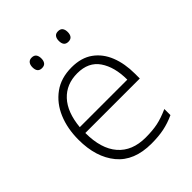

<svg xmlns="http://www.w3.org/2000/svg" viewBox="-205 -832 957 957"><g transform="rotate(-45 274.0 -353.0)"><path d="M289 -541Q357 -541 401.5 -509Q446 -477 468 -421.5Q490 -366 490 -295V-261H106Q106 -150 157 -91Q208 -32 303 -32Q352 -32 388 -39.5Q424 -47 469 -67V-24Q430 -6 391 2Q352 10 302 10Q180 10 119 -64Q58 -138 58 -261Q58 -340 84.5 -403Q111 -466 162.5 -503.5Q214 -541 289 -541ZM288 -500Q211 -500 163.5 -449Q116 -398 107 -301H442Q442 -390 404.5 -445Q367 -500 288 -500ZM151 -679Q151 -696 159 -706Q167 -716 182 -716Q199 -716 206.5 -706Q214 -696 214 -679Q214 -662 206.5 -652Q199 -642 182 -642Q151 -642 151 -679ZM337 -679Q337 -696 344.5 -706Q352 -716 368 -716Q385 -716 392.5 -706Q400 -696 400 -679Q400 -662 392.5 -652Q385 -642 368 -642Q337 -642 337 -679Z"/></g></svg>

Font: Noto Kufi Arabic ExtraLight
Style: Regular
Weight: 200
Designer: Monotype Design Team, David Williams, Khaled Hosny
Foundry: Google LLC
Version: Version 2.109; ttfautohint (v1.8.4.7-5d5b)